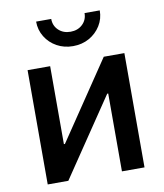

<svg xmlns="http://www.w3.org/2000/svg" viewBox="-84 -823 762 892"><g transform="rotate(-10 297.0 -377.0)"><path d="M525.4 0H418.9V-367.2H414.1L166 0H68.8V-539.1H175.3V-171.4H180.2L428.2 -539.1H525.4ZM296.9 -612.3Q254.9 -612.3 220.9 -631.1Q187 -649.9 167 -682.4Q147 -714.8 147 -754.4H218.3Q218.3 -722.2 240.5 -701.2Q262.7 -680.2 296.9 -680.2Q331.1 -680.2 353.3 -701.2Q375.5 -722.2 375.5 -754.4H447.3Q447.3 -714.8 427.2 -682.6Q407.2 -650.4 373.3 -631.3Q339.4 -612.3 296.9 -612.3Z"/></g></svg>

Font: Inter 18pt Medium
Style: Regular
Weight: 500
Designer: Rasmus Andersson
Foundry: rsms
Version: Version 4.001;git-66647c0bb